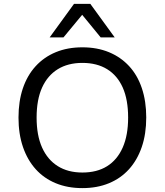

<svg xmlns="http://www.w3.org/2000/svg" viewBox="-20 -957 846 986"><path d="M403 9Q327 9 266.5 -16Q206 -41 163.5 -88Q121 -135 98 -202Q75 -269 75 -353Q75 -437 97.5 -503.5Q120 -570 163 -617Q206 -664 266.5 -689Q327 -714 403 -714Q479 -714 539.5 -689Q600 -664 643 -617.5Q686 -571 708.5 -504Q731 -437 731 -354Q731 -269 708 -202Q685 -135 642.5 -88Q600 -41 539.5 -16Q479 9 403 9ZM403 -71Q478 -71 530 -103.5Q582 -136 610 -199Q638 -262 638 -353Q638 -445 610.5 -507Q583 -569 530.5 -601.5Q478 -634 403 -634Q329 -634 276.5 -601.5Q224 -569 196 -507Q168 -445 168 -353Q168 -262 196 -199.5Q224 -137 276.5 -104Q329 -71 403 -71ZM235 -765 360 -937H444L569 -765H497L402 -881L306 -765Z"/></svg>

Font: Nunito Sans 8pt
Style: Regular
Weight: 400
Version: Version 3.101;gftools[0.9.27]